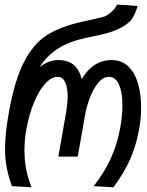

<svg xmlns="http://www.w3.org/2000/svg" viewBox="-20 -813 640 836"><path d="M2 -166Q2 -228.5 17.5 -317Q43 -463.5 84.8 -543.8Q126.5 -624 185.2 -660.8Q244 -697.5 340 -719L425 -738Q443 -742 463 -759.2Q483 -776.5 489.5 -793L579 -787Q570.5 -753 550.5 -724.5Q507.5 -681 419.5 -662L345.5 -646Q279.5 -631.5 231.8 -600.8Q184 -570 152 -520.5Q191.5 -551.5 233 -551.5Q275 -551.5 300.2 -531Q325.5 -510.5 335.5 -468.5Q385.5 -551.5 466 -551.5Q510.5 -551.5 539.2 -523.2Q568 -495 581.2 -448.2Q594.5 -401.5 594.5 -344.5Q594.5 -298.5 586 -251.5Q573.5 -180.5 546.5 -119.5Q519.5 -58.5 474 2.5L388 -2.5Q434.5 -62 462.8 -124Q491 -186 504 -259.5Q513 -311.5 513 -354.5Q513 -411.5 497.8 -445Q482.5 -478.5 455 -478.5Q429.5 -478.5 408.2 -453.2Q387 -428 372.2 -389.8Q357.5 -351.5 350.5 -313L318.5 -131H234L267 -319Q274.5 -363 274.5 -392.5Q274.5 -432 263.5 -455.2Q252.5 -478.5 230.5 -478.5Q203.5 -478.5 176.2 -448.2Q149 -418 127.5 -365.5Q106 -313 94.5 -248.5Q86.5 -204 86.5 -159Q86.5 -71.5 117.5 2.5L32 -2.5Q17.5 -42 9.8 -80.5Q2 -119 2 -166Z"/></svg>

Font: JuliaMono
Style: Italic
Weight: 400
Italic angle: -9°
Monospace: yes
Designer: cormullion
Foundry: corm
Version: Version 0.057; ttfautohint (v1.8.4)